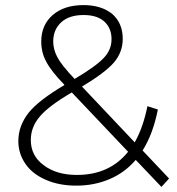

<svg xmlns="http://www.w3.org/2000/svg" viewBox="-20 -724 695 754"><path d="M644 -23 614 10 513 -96Q470 -46 411 -21Q351 5 280 5Q213 5 162 -17Q108 -40 81 -79Q52 -120 52 -170Q52 -230 93 -282Q133 -331 233 -390L232 -392Q181 -444 161 -483Q142 -518 142 -561Q142 -626 187 -665Q232 -704 308 -704Q378 -704 421 -669Q462 -633 462 -571Q462 -519 427 -478Q392 -438 302 -384L509 -165Q542 -223 559 -307L600 -294Q581 -198 540 -133ZM189 -561Q189 -529 206 -498Q221 -469 273 -414Q356 -463 387 -496Q418 -528 418 -570Q418 -614 389 -640Q361 -665 308 -665Q252 -665 221 -637Q189 -608 189 -561ZM282 -37Q410 -37 483 -128L262 -361Q171 -308 136 -266Q101 -225 101 -174Q101 -112 152 -75Q202 -37 282 -37Z"/></svg>

Font: Montserrat Light Alt1
Style: Light
Weight: 500
Designer: Differentunic
Foundry: Julieta Ulanovsky
Version: 0.1